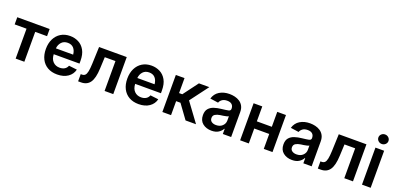

<svg xmlns="http://www.w3.org/2000/svg" viewBox="8 -1706 5482 2659"><g transform="rotate(20 2749.0 -376.0)"><path d="M199.7 0V-440.4H24.9V-545.9H502V-440.4H327.6V0Z M812.5 10.7Q730 10.7 670.4 -23.7Q610.8 -58.1 578.9 -121.1Q546.9 -184.1 546.9 -269.5Q546.9 -354 578.6 -417.7Q610.4 -481.4 668 -517.1Q725.6 -552.7 804.2 -552.7Q871.1 -552.7 928.2 -523.7Q985.4 -494.6 1019.8 -433.6Q1054.2 -372.6 1054.2 -277.3V-237.3H674.3Q677.2 -167 715.3 -128.2Q753.4 -89.4 814 -89.4Q855.5 -89.4 885.3 -107.2Q915 -125 928.2 -160.2L1048.3 -146Q1031.2 -75.2 969.2 -32.2Q907.2 10.7 812.5 10.7ZM674.8 -323.7H929.2Q923.8 -382.3 892.6 -417.5Q861.3 -452.6 804.7 -452.6Q747.1 -452.6 713.4 -415.5Q679.7 -378.4 674.8 -323.7Z M1120.1 0V-106H1138.2Q1166.5 -106 1183.6 -122.6Q1200.7 -139.2 1209.5 -180.9Q1218.3 -222.7 1221.2 -296.9L1230.5 -545.9H1638.2V0H1510.3V-440.4H1353L1345.2 -270.5Q1339.4 -127.4 1295.2 -63.7Q1251 0 1163.1 0Z M2012.7 10.7Q1930.2 10.7 1870.6 -23.7Q1811 -58.1 1779.1 -121.1Q1747.1 -184.1 1747.1 -269.5Q1747.1 -354 1778.8 -417.7Q1810.5 -481.4 1868.2 -517.1Q1925.8 -552.7 2004.4 -552.7Q2071.3 -552.7 2128.4 -523.7Q2185.5 -494.6 2220 -433.6Q2254.4 -372.6 2254.4 -277.3V-237.3H1874.5Q1877.4 -167 1915.5 -128.2Q1953.6 -89.4 2014.2 -89.4Q2055.7 -89.4 2085.4 -107.2Q2115.2 -125 2128.4 -160.2L2248.5 -146Q2231.4 -75.2 2169.4 -32.2Q2107.4 10.7 2012.7 10.7ZM1875 -323.7H2129.4Q2124 -382.3 2092.8 -417.5Q2061.5 -452.6 2004.9 -452.6Q1947.3 -452.6 1913.6 -415.5Q1879.9 -378.4 1875 -323.7Z M2361.8 0V-545.9H2489.7V-325.2H2537.1L2702.1 -545.9H2855.5L2653.8 -277.3L2857.9 0H2703.6L2553.7 -206.1H2489.7V0Z M3087.4 11.2Q3009.3 11.2 2956.8 -30.8Q2904.3 -72.8 2904.3 -153.3Q2904.3 -214.8 2934.1 -248.8Q2963.9 -282.7 3011.5 -298.1Q3059.1 -313.5 3111.8 -318.8Q3184.1 -326.7 3215.6 -333.5Q3247.1 -340.3 3247.1 -368.2V-370.6Q3247.1 -410.2 3223.1 -432.1Q3199.2 -454.1 3154.3 -454.1Q3107.4 -454.1 3079.6 -433.6Q3051.8 -413.1 3042.5 -385.3L2922.4 -402.3Q2943.8 -476.6 3005.9 -514.6Q3067.9 -552.7 3153.8 -552.7Q3192.9 -552.7 3231.9 -543.5Q3271 -534.2 3303.5 -512.9Q3335.9 -491.7 3355.7 -455.6Q3375.5 -419.4 3375.5 -365.2V0H3252.9V-75.2H3247.6Q3230 -41 3190.7 -14.9Q3151.4 11.2 3087.4 11.2ZM3120.6 -83.5Q3178.7 -83.5 3213.4 -116.9Q3248 -150.4 3248 -195.8V-259.8Q3239.3 -253.4 3217.3 -248Q3195.3 -242.7 3170.7 -239Q3146 -235.4 3129.4 -233.4Q3085.9 -227.1 3057.4 -209.7Q3028.8 -192.4 3028.8 -155.3Q3028.8 -119.6 3054.7 -101.6Q3080.6 -83.5 3120.6 -83.5Z M3635.7 -545.9V-325.7H3856.4V-545.9H3984.9V0H3856.4V-220.2H3635.7V0H3507.8V-545.9Z M4273.9 11.2Q4195.8 11.2 4143.3 -30.8Q4090.8 -72.8 4090.8 -153.3Q4090.8 -214.8 4120.6 -248.8Q4150.4 -282.7 4198 -298.1Q4245.6 -313.5 4298.3 -318.8Q4370.6 -326.7 4402.1 -333.5Q4433.6 -340.3 4433.6 -368.2V-370.6Q4433.6 -410.2 4409.7 -432.1Q4385.7 -454.1 4340.8 -454.1Q4293.9 -454.1 4266.1 -433.6Q4238.3 -413.1 4229 -385.3L4108.9 -402.3Q4130.4 -476.6 4192.4 -514.6Q4254.4 -552.7 4340.3 -552.7Q4379.4 -552.7 4418.5 -543.5Q4457.5 -534.2 4490 -512.9Q4522.5 -491.7 4542.2 -455.6Q4562 -419.4 4562 -365.2V0H4439.5V-75.2H4434.1Q4416.5 -41 4377.2 -14.9Q4337.9 11.2 4273.9 11.2ZM4307.1 -83.5Q4365.2 -83.5 4399.9 -116.9Q4434.6 -150.4 4434.6 -195.8V-259.8Q4425.8 -253.4 4403.8 -248Q4381.8 -242.7 4357.2 -239Q4332.5 -235.4 4315.9 -233.4Q4272.5 -227.1 4243.9 -209.7Q4215.3 -192.4 4215.3 -155.3Q4215.3 -119.6 4241.2 -101.6Q4267.1 -83.5 4307.1 -83.5Z M4652.8 0V-106H4670.9Q4699.2 -106 4716.3 -122.6Q4733.4 -139.2 4742.2 -180.9Q4751 -222.7 4753.9 -296.9L4763.2 -545.9H5170.9V0H5043V-440.4H4885.7L4877.9 -270.5Q4872.1 -127.4 4827.9 -63.7Q4783.7 0 4695.8 0Z M5303.7 0V-545.9H5431.6V0ZM5367.7 -622.6Q5336.9 -622.6 5315.2 -643.1Q5293.5 -663.6 5293.5 -692.4Q5293.5 -721.7 5315.2 -742.2Q5336.9 -762.7 5367.7 -762.7Q5398.4 -762.7 5420.2 -742.2Q5441.9 -721.7 5441.9 -692.4Q5441.9 -663.6 5420.2 -643.1Q5398.4 -622.6 5367.7 -622.6Z"/></g></svg>

Font: Inter Semi Bold
Style: Regular
Weight: 600
Designer: Rasmus Andersson
Foundry: rsms
Version: Version 4.000;git-e0f93cc